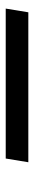

<svg xmlns="http://www.w3.org/2000/svg" viewBox="256 -260 119 671"><g transform="rotate(90 315.5 75.5)"><path d="M10 115 23 36H547L534 115Z"/></g></svg>

Font: DM Sans 28pt
Style: Italic
Weight: 400
Italic angle: -10°
Version: Version 4.004;gftools[0.9.30]